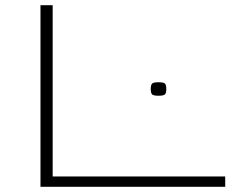

<svg xmlns="http://www.w3.org/2000/svg" viewBox="-20 -720 918 740"><path d="M136 0V-700H183V-40H848V0ZM561 -377Q561 -393 566.5 -398Q572 -403 591 -403Q610 -403 615.5 -398Q621 -393 621 -377Q621 -361 615.5 -356Q610 -351 591 -351Q572 -351 566.5 -356Q561 -361 561 -377Z"/></svg>

Font: Georama ExtraExtended ExtraLight
Style: Regular
Weight: 200
Width: 8
Designer: Jean-Baptiste Levee
Foundry: Production Type
Version: Version 1.000